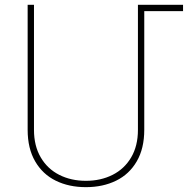

<svg xmlns="http://www.w3.org/2000/svg" viewBox="-20 -770 812 800"><path d="M742.7 -723.6H581.1V-229Q581.1 -151.4 549.8 -97.7Q518.6 -43.9 463.6 -17.1Q408.7 9.8 337.9 9.8Q267.1 9.8 212.4 -17.1Q157.7 -43.9 126.5 -97.7Q95.2 -151.4 95.2 -229V-750H121.6V-229Q121.6 -162.1 149.7 -114.3Q177.7 -66.4 226.8 -41.5Q275.9 -16.6 337.9 -16.6Q399.9 -16.6 449.2 -41.5Q498.5 -66.4 526.6 -114.3Q554.7 -162.1 554.7 -229V-750H742.7Z"/></svg>

Font: Mardoto Thin
Style: Regular
Weight: 250
Designer: Christian Robertson, Vahan Hovhannisyan
Foundry: Google
Version: Version 1.000